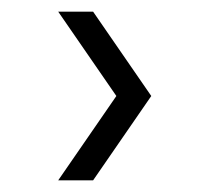

<svg xmlns="http://www.w3.org/2000/svg" viewBox="-20 -390 360 330"><path d="M80 -370H140L240 -225L140 -80H80L180 -225Z"/></svg>

Font: SOV_Station
Style: Book
Weight: 400
Version: Version 1.00